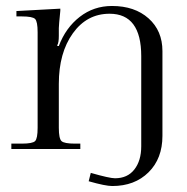

<svg xmlns="http://www.w3.org/2000/svg" viewBox="-20 -499 625 643"><path d="M177 -405V-379Q177 -356 172 -348V-345H177Q200 -406 247 -442.5Q294 -479 355 -479Q431 -479 477.5 -437.5Q524 -396 524 -328V-44Q524 32 477.5 78Q431 124 356 124Q333 124 277 108L284 80Q347 98 365 98Q407 98 430 68.5Q453 39 453 -9V-311Q453 -453 347 -453Q271 -453 224 -387.5Q177 -322 177 -218V-71Q177 -35 186 -26.5Q195 -18 231 -18H249V0H18V-18H53Q89 -18 97.5 -26.5Q106 -35 106 -71V-391Q106 -427 97.5 -435.5Q89 -444 53 -444H35V-462L182 -470V-463Q177 -413 177 -405Z"/></svg>

Font: Foglihten068fMac
Style: Regular
Weight: 500
Designer: gluk (gluksza@wp.pl)
Foundry: gluk (gluksza@wp.pl)
Version: Version 0.68